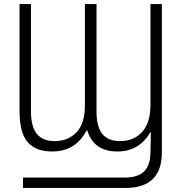

<svg xmlns="http://www.w3.org/2000/svg" viewBox="-20 -734 901 943"><path d="M93 138H594Q657 138 688 107.5Q719 77 719 11Q719 -18 721 -84H718Q663 10 557 10Q440 10 409 -93H405Q351 10 237 10Q155 10 115.5 -36.5Q76 -83 76 -186V-714H132V-189Q132 -112 161 -76.5Q190 -41 248 -41Q315 -41 356 -84.5Q397 -128 397 -216V-714H454V-187Q454 -111 482.5 -76Q511 -41 570 -41Q637 -41 678 -86Q719 -131 719 -220V-714H775V14Q775 189 597 189H93Z"/></svg>

Font: Noto Sans Display Light Narrow
Style: Regular
Weight: 300
Width: 4
Designer: Monotype Design team
Foundry: Monotype Imaging Inc.
Version: Version 1.000